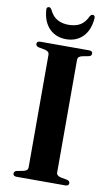

<svg xmlns="http://www.w3.org/2000/svg" viewBox="-97 -931 571 980"><g transform="rotate(10 188.5 -441.0)"><path d="M262.5 -58Q262.5 -41 285 -36L319 -29.5Q333 -26 333 -14Q333 0 314.5 0H62.5Q44 0 44 -14Q44 -26 58 -29.5L92 -36Q114.5 -41 114.5 -58V-642Q114.5 -659 92 -664L58 -670.5Q44 -674 44 -686Q44 -700 62.5 -700H314.5Q333 -700 333 -686Q333 -674 319 -670.5L285 -664Q262.5 -659 262.5 -642ZM188.5 -810Q224.5 -810 248.8 -824.5Q273 -839 287.5 -871.5Q294 -881.5 301.5 -881.5Q315 -881.5 313.5 -864.5Q308.5 -803 274.8 -769.2Q241 -735.5 188.5 -735.5Q136 -735.5 102.2 -769.2Q68.5 -803 63.5 -864.5Q62 -881.5 75.5 -881.5Q83 -881.5 89 -871.5Q104.5 -838 129.5 -824Q154.5 -810 188.5 -810Z"/></g></svg>

Font: Fraunces 72pt S000 SemiBold
Style: Regular
Weight: 600
Version: Version 1.000; ttfautohint (v1.8.3)